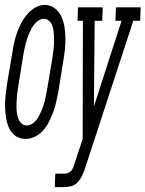

<svg xmlns="http://www.w3.org/2000/svg" viewBox="-38 -560 594 785"><path d="M67 8Q50 8 35 1Q20 -6 10 -19Q0 -32 -5.5 -47.5Q-11 -63 -13.5 -80Q-16 -97 -17 -114Q-18 -131 -17 -148Q-16 -165 -14 -182.5Q-12 -200 -9 -218L13 -348Q16 -368 20.5 -388Q25 -408 32 -427.5Q39 -447 49 -466Q59 -485 73 -501.5Q87 -518 106 -529Q125 -540 145 -540Q168 -540 186 -526Q204 -512 213 -492.5Q222 -473 225.5 -450.5Q229 -428 229.5 -405Q230 -382 227.5 -359Q225 -336 221 -312L200 -182Q196 -162 191.5 -142Q187 -122 180 -103Q173 -84 163.5 -64.5Q154 -45 140 -28.5Q126 -12 106.5 -2Q87 8 67 8ZM71 -47Q82 -47 92 -53Q102 -59 109.5 -68Q117 -77 122 -87Q127 -97 131.5 -107Q136 -117 139.5 -127.5Q143 -138 145.5 -148.5Q148 -159 150 -170Q152 -181 154 -191L176 -321Q177 -331 178.5 -340Q180 -349 181 -358.5Q182 -368 182.5 -377.5Q183 -387 183 -396Q183 -405 182.5 -414.5Q182 -424 181 -433Q180 -442 177.5 -450.5Q175 -459 170 -466.5Q165 -474 157.5 -478.5Q150 -483 141 -483Q130 -483 120 -476.5Q110 -470 103 -461.5Q96 -453 90.5 -442.5Q85 -432 80.5 -422Q76 -412 73 -401.5Q70 -391 67 -381Q64 -371 62 -360Q60 -349 58 -339L37 -209Q35 -197 33.5 -185.5Q32 -174 31 -162Q30 -150 29.5 -138.5Q29 -127 29.5 -115.5Q30 -104 32 -93Q34 -82 38 -72Q42 -62 50.5 -54.5Q59 -47 71 -47ZM186 205 188 150H226Q234 150 242 146.5Q250 143 255 136Q260 129 262.5 121Q265 113 268 105L300 8L301 -475H279L281 -530H382L380 -475H349L346 -125L459 -475H434L436 -530H537L535 -475H507L311 124Q310 127 309 130Q308 133 307 136Q302 150 295 163.5Q288 177 277 187.5Q266 198 252 201.5Q238 205 224 205Z"/></svg>

Font: Iosevka Slab Light Oblique
Style: Regular
Weight: 300
Italic angle: -9°
Monospace: yes
Designer: Belleve Invis
Foundry: Belleve Invis
Version: Version 11.1.1; ttfautohint (v1.8.3)